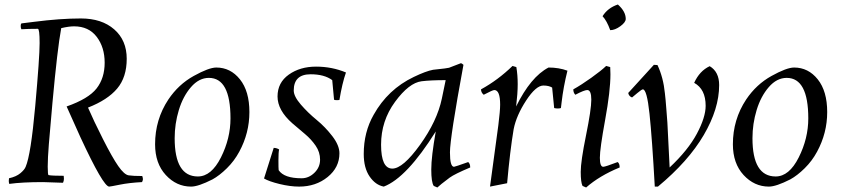

<svg xmlns="http://www.w3.org/2000/svg" viewBox="-20 -809 3740 853"><path d="M260 3 171 0Q79 0 21 8Q19 0 19 -5L20 -17Q52 -24 70.5 -39.5Q89 -55 94 -68Q117 -121 136.5 -337.5Q156 -554 156 -617.5Q156 -681 148 -681Q105 -681 75 -679Q72 -685 72 -693.5Q72 -702 75 -705Q77 -705 131 -712Q247 -727 339.5 -727Q432 -727 487.5 -678.5Q543 -630 543 -548Q543 -466 500.5 -415.5Q458 -365 371 -331Q396 -273 437.5 -191Q479 -109 505.5 -71Q532 -33 551.5 -30Q571 -27 612 -27Q615 -18 615 -13Q615 -8 611 0Q554 3 512 11.5Q470 20 465 20Q439 20 337 -200L276 -336Q373 -370 409 -416Q445 -462 445 -530.5Q445 -599 409.5 -645.5Q374 -692 309 -692Q286 -692 252 -684Q235 -593 213 -352L197 -168Q192 -106 192 -68.5Q192 -31 196 -31Q212 -28 263 -28Q264 -23 264 -14.5Q264 -6 260 3Z M1043 -135Q1021 -94 988 -61.5Q955 -29 924 -12Q861 20 829 20Q764 20 716.5 -31.5Q669 -83 669 -168Q669 -278 728 -367Q773 -434 840.5 -471.5Q908 -509 941 -509Q1004 -509 1046 -456.5Q1088 -404 1088 -311Q1088 -218 1043 -135ZM1004 -283Q1004 -463 908 -463Q864 -463 828.5 -422Q793 -381 774.5 -320Q756 -259 756 -195Q756 -25 859 -25Q919 -25 961.5 -109.5Q1004 -194 1004 -283Z M1360 -479Q1285 -479 1285 -407Q1285 -381 1316.5 -344.5Q1348 -308 1386.5 -276.5Q1425 -245 1456.5 -204Q1488 -163 1488 -128Q1488 -65 1435.5 -22.5Q1383 20 1309 20Q1269 20 1222 8.5Q1175 -3 1153 -16L1196 -152Q1209 -152 1220 -145Q1217 -133 1217 -97Q1217 -61 1218 -53Q1242 -17 1320 -17Q1352 -17 1377 -41.5Q1402 -66 1402 -99.5Q1402 -133 1382.5 -161.5Q1363 -190 1335 -213.5Q1307 -237 1279 -261Q1213 -319 1213 -380.5Q1213 -442 1263 -477.5Q1313 -513 1384 -513Q1455 -513 1517 -487Q1500 -438 1488 -365Q1484 -364 1474.5 -364Q1465 -364 1464 -367L1456 -453Q1421 -479 1360 -479Z M1723 -60Q1770 -60 1846 -165.5Q1922 -271 1943 -371L1960 -453Q1893 -453 1853 -448Q1797 -441 1735 -356.5Q1673 -272 1673 -166Q1673 -60 1723 -60ZM2039 -521Q1979 -196 1979 -132Q1979 -68 1997 -68Q2001 -68 2060 -89Q2069 -82 2069 -65Q2000 -36 1978 -20Q1934 13 1923 24L1907 17Q1896 1 1896 -56Q1896 -113 1916 -225Q1787 -19 1685 20Q1648 13 1622 -25Q1596 -63 1596 -125Q1596 -222 1640 -299Q1703 -412 1818 -467Q1872 -493 1904 -499Q1971 -506 1975 -508L2027 -528Q2032 -528 2039 -521Z M2202 -344Q2202 -409 2176 -409Q2169 -409 2129 -388Q2117 -398 2117 -412Q2192 -453 2257 -516L2274 -511Q2280 -476 2280 -435Q2280 -394 2273 -336Q2338 -468 2417 -509Q2463 -509 2501 -495Q2483 -423 2475 -354L2472 -329Q2466 -327 2458 -327Q2450 -327 2442 -329L2433 -420Q2418 -429 2394 -429Q2361 -429 2317.5 -362.5Q2274 -296 2262 -235Q2246 -140 2233 5L2157 20L2194 -253Q2202 -317 2202 -344Z M2692 -479Q2692 -405 2668.5 -276.5Q2645 -148 2645 -108Q2645 -68 2660 -68Q2669 -68 2724 -89Q2733 -83 2733 -65Q2643 -28 2584 24L2568 17Q2560 1 2560 -45.5Q2560 -92 2583.5 -207.5Q2607 -323 2607 -366Q2607 -409 2589 -409Q2576 -409 2536 -388Q2527 -397 2527 -412Q2563 -432 2607 -463.5Q2651 -495 2673 -516L2691 -511Q2692 -499 2692 -479ZM2760 -725Q2760 -710 2736 -692.5Q2712 -675 2691 -675Q2676 -717 2657 -737Q2680 -774 2725 -789Q2760 -758 2760 -725Z M2836 -412Q2831 -412 2812 -396Q2793 -380 2788 -376Q2774 -381 2771 -396Q2784 -410 2885 -521L2901 -520Q2927 -465 2934 -394Q2937 -370 2940.5 -323Q2944 -276 2945 -264L2955 -65Q3037 -142 3076 -215Q3115 -288 3115 -339Q3115 -413 3064 -441Q3088 -494 3133 -515Q3175 -490 3175 -431Q3175 -326 3106.5 -209Q3038 -92 2903 20H2889Q2877 -196 2865.5 -304Q2854 -412 2836 -412Z M3610 -135Q3588 -94 3555 -61.5Q3522 -29 3491 -12Q3428 20 3396 20Q3331 20 3283.5 -31.5Q3236 -83 3236 -168Q3236 -278 3295 -367Q3340 -434 3407.5 -471.5Q3475 -509 3508 -509Q3571 -509 3613 -456.5Q3655 -404 3655 -311Q3655 -218 3610 -135ZM3571 -283Q3571 -463 3475 -463Q3431 -463 3395.5 -422Q3360 -381 3341.5 -320Q3323 -259 3323 -195Q3323 -25 3426 -25Q3486 -25 3528.5 -109.5Q3571 -194 3571 -283Z"/></svg>

Font: Rosarivo
Style: Italic
Weight: 400
Version: Version 1.003